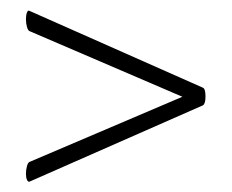

<svg xmlns="http://www.w3.org/2000/svg" viewBox="-20 -422 447 370"><path d="M376 -236Q376 -222 371 -219L37 -72Q34 -71 32 -75.5Q30 -80 30 -87Q30 -95 32 -102Q34 -109 37 -110L349 -243V-228L37 -362Q34 -363 32 -370Q30 -377 30 -385Q30 -393 32 -398Q34 -403 37 -401L371 -253Q376 -251 376 -236Z"/></svg>

Font: Cormorant Unicase Light
Style: Regular
Weight: 300
Designer: Christian Thalmann (Catharsis Fonts)
Foundry: Catharsis Fonts
Version: Version 4.000